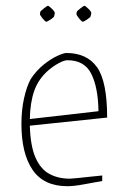

<svg xmlns="http://www.w3.org/2000/svg" viewBox="-20 -633 424 663"><path d="M333 -8Q305 -3 270 3.5Q235 10 213 10Q131 10 92.5 -46.5Q54 -103 54 -205Q54 -253 63 -293.5Q72 -334 86 -360Q106 -390 131 -410Q156 -430 178 -440Q200 -450 209 -450Q280 -450 315 -401Q350 -352 350 -227L83 -199Q85 -129 102.5 -89Q120 -49 150.5 -32.5Q181 -16 221 -16Q225 -16 246.5 -18Q268 -20 293.5 -23Q319 -26 333 -27ZM148 -391Q113 -361 98.5 -320Q84 -279 83 -222L320 -249Q319 -330 295.5 -377.5Q272 -425 213 -425Q202 -425 184 -415.5Q166 -406 148 -391ZM245 -592Q246 -595 257.5 -604Q269 -613 271 -613Q275 -613 286 -602Q297 -591 295 -586L293 -577Q292 -573 280.5 -565.5Q269 -558 266 -558Q262 -558 252.5 -570Q243 -582 244 -585ZM119 -592Q120 -595 131.5 -604Q143 -613 145 -613Q149 -613 160 -602Q171 -591 169 -586L167 -577Q166 -573 154.5 -565.5Q143 -558 140 -558Q136 -558 126.5 -570Q117 -582 118 -585Z"/></svg>

Font: Grenze Gotisch Thin
Style: Regular
Weight: 100
Designer: Renata Polastri
Foundry: Omnibus-Type
Version: Version 1.001